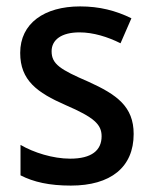

<svg xmlns="http://www.w3.org/2000/svg" viewBox="-20 -569 476 599"><path d="M397 -151C397 -237 344 -274 256 -314C168 -352 141 -369 141 -409C141 -445 172 -468 228 -468C271 -468 316 -454 356 -434L390 -512C341 -536 290 -549 230 -549C118 -549 43 -496 43 -404C43 -318 96 -280 185 -241C273 -203 297 -181 297 -144C297 -100 266 -74 199 -74C145 -74 85 -93 44 -117V-22C85 -1 134 10 201 10C325 10 397 -47 397 -151Z"/></svg>

Font: Noto Sans Devanagari SemiCondensed Medium
Style: Regular
Weight: 500
Width: 4
Designer: Jelle Bosma - Monotype Design Team
Foundry: Monotype Imaging Inc.
Version: Version 2.004